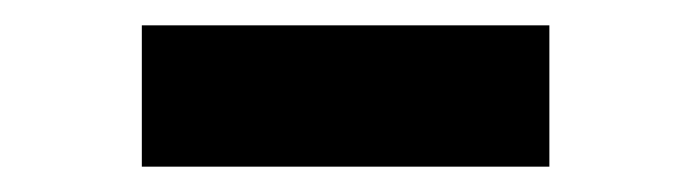

<svg xmlns="http://www.w3.org/2000/svg" viewBox="-20 -720 540 150"><path d="M90.8 -700.2H409.2V-589.8H90.8Z"/></svg>

Font: Dinish Expanded
Style: Bold
Weight: 700
Width: 7
Designer: Charles Nix
Foundry: Playbeing
Version: Version 2.005; ttfautohint (v1.8.3)